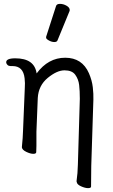

<svg xmlns="http://www.w3.org/2000/svg" viewBox="-20 -784 583 991"><path d="M269 -752Q272 -764 289.5 -764Q307 -764 323.5 -754.5Q340 -745 340 -732Q340 -729 339 -727L277 -576Q274 -567 260.5 -567Q247 -567 232.5 -575Q218 -583 218 -589.5Q218 -596 219 -597ZM12 -461Q10 -483 59 -483Q158 -483 169 -405Q229 -486 316.5 -486Q404 -486 439 -406Q455 -369 459 -333.5Q463 -298 462 -270L451 73L450 179Q450 187 434.5 187Q419 187 398 177.5Q377 168 376 155L375 152Q381 111 382 65L392 -274Q392 -316 388.5 -345.5Q385 -375 368.5 -398Q352 -421 313 -421Q274 -421 226.5 -382Q179 -343 175 -279L168 -104Q168 -95 168 -74Q168 -53 168 -31.5Q168 -10 167 1Q167 10 152 10Q137 10 116 0Q95 -10 93 -23V-26Q98 -73 99 -112L108 -330Q110 -354 107 -380Q100 -443 45 -443H35Q25 -443 19 -448.5Q13 -454 12 -461Z"/></svg>

Font: ToneOZ-Pinyin-WenKai-Regular
Style: Regular
Weight: 400
Designer: Fontworks Inc.
Foundry: ToneOZ
Version: Version 0.240331